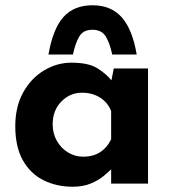

<svg xmlns="http://www.w3.org/2000/svg" viewBox="-20 -697 654 729"><path d="M256 12Q195 12 145.5 -12.5Q96 -37 67 -88Q38 -139 38 -218Q38 -292 68 -346Q98 -400 147 -429.5Q196 -459 251 -459Q316 -459 349.5 -438Q383 -417 403 -392L412 -437H542V0H402V-54Q392 -44 372.5 -28Q353 -12 324 0Q295 12 256 12ZM296 -102Q369 -102 402 -168V-275Q390 -307 360.5 -326Q331 -345 291 -345Q246 -345 213 -311.5Q180 -278 180 -225Q180 -190 196 -162Q212 -134 238.5 -118Q265 -102 296 -102ZM331 -677Q402 -677 442.5 -631Q483 -585 499 -490H406Q397 -533 381.5 -558.5Q366 -584 331 -584Q296 -584 281 -558.5Q266 -533 257 -490H164Q181 -588 221 -632.5Q261 -677 331 -677Z"/></svg>

Font: Synthetic
Style: Bold
Weight: 700
Designer: Santiago Orozco
Foundry: Typemade
Version: Version 2.000; ttfautohint (v1.8.4.7-5d5b)